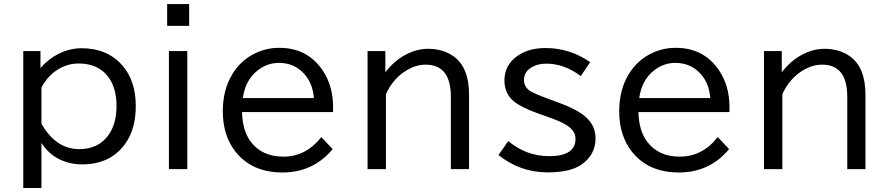

<svg xmlns="http://www.w3.org/2000/svg" viewBox="-20 -820 4440 959"><path d="M182.1 -564.9V-480Q219.7 -524.4 270 -549.8Q327.1 -579.1 388.2 -579.1Q515.1 -579.1 590.3 -494.1Q658.2 -417.5 658.2 -289.6Q658.2 -175.8 605.5 -102.1Q531.7 1 390.6 1Q311.5 1 250 -40Q212.4 -65.9 187 -106V119.1H96.2V-564.9ZM187 -202.1Q259.3 -75.2 376 -75.2Q474.6 -75.2 524.9 -149.9Q562 -204.6 562 -291Q562 -382.3 519.5 -437.5Q468.8 -502.9 372.6 -502.9Q319.8 -502.9 272 -474.6Q219.2 -443.4 187 -382.8Z M814.9 -799.8H924.8V-690.9H814.9ZM823.7 -564.9H915.5V24.9H823.7Z M1643.6 -260.3H1189Q1190.9 -167.5 1232.4 -112.3Q1288.6 -37.6 1395.5 -37.6Q1508.3 -37.6 1585 -135.3L1641.6 -75.2Q1544.4 41.5 1391.1 41.5Q1238.3 41.5 1156.2 -62.5Q1092.8 -143.1 1092.8 -264.6Q1092.8 -369.1 1138.7 -446.8Q1183.6 -522 1260.7 -556.6Q1314.5 -581.1 1375 -581.1Q1515.6 -581.1 1591.3 -468.8Q1643.6 -391.1 1643.6 -286.1ZM1547.9 -330.1Q1542 -402.3 1502 -448.2Q1452.1 -505.9 1373 -505.9Q1315.4 -505.9 1268.1 -469.2Q1205.6 -421.4 1192.9 -330.1Z M1904.8 -564.9V-459Q1949.7 -517.6 2008.3 -547.9Q2062.5 -576.2 2118.2 -576.2Q2191.4 -576.2 2243.7 -540Q2322.8 -484.9 2322.8 -348.1V24.9H2231.9V-336.9Q2231.9 -497.1 2106.4 -497.1Q2058.1 -497.1 2012.7 -469.7Q1944.3 -429.7 1907.7 -350.1V24.9H1815.9V-564.9Z M2518.6 -115.2Q2609.4 -40 2723.1 -40Q2854.5 -40 2854.5 -127Q2854.5 -167 2809.6 -195.3Q2780.8 -213.4 2719.7 -234.9L2668.9 -252.9Q2584.5 -282.7 2546.4 -314Q2499.5 -352.5 2499.5 -418Q2499.5 -496.1 2566.4 -542Q2621.6 -580.1 2704.6 -580.1Q2825.7 -580.1 2927.7 -509.8L2880.9 -439.9Q2799.3 -502 2709.5 -502Q2669.4 -502 2641.6 -487.3Q2597.2 -464.8 2597.2 -420.4Q2597.2 -385.3 2628.4 -365.2Q2647.9 -352.5 2716.8 -327.1L2778.8 -304.2Q2863.3 -272.5 2904.3 -236.8Q2954.6 -193.4 2954.6 -128.9Q2954.6 -44.9 2881.3 3.9Q2825.2 41 2716.3 41Q2577.1 41 2469.7 -45.9Z M3623.5 -260.3H3168.9Q3170.9 -167.5 3212.4 -112.3Q3268.6 -37.6 3375.5 -37.6Q3488.3 -37.6 3564.9 -135.3L3621.6 -75.2Q3524.4 41.5 3371.1 41.5Q3218.3 41.5 3136.2 -62.5Q3072.8 -143.1 3072.8 -264.6Q3072.8 -369.1 3118.7 -446.8Q3163.6 -522 3240.7 -556.6Q3294.4 -581.1 3355 -581.1Q3495.6 -581.1 3571.3 -468.8Q3623.5 -391.1 3623.5 -286.1ZM3527.8 -330.1Q3522 -402.3 3481.9 -448.2Q3432.1 -505.9 3353 -505.9Q3295.4 -505.9 3248 -469.2Q3185.5 -421.4 3172.9 -330.1Z M3884.8 -564.9V-459Q3929.7 -517.6 3988.3 -547.9Q4042.5 -576.2 4098.1 -576.2Q4171.4 -576.2 4223.6 -540Q4302.7 -484.9 4302.7 -348.1V24.9H4211.9V-336.9Q4211.9 -497.1 4086.4 -497.1Q4038.1 -497.1 3992.7 -469.7Q3924.3 -429.7 3887.7 -350.1V24.9H3795.9V-564.9Z"/></svg>

Font: BIZ UDPGothic
Style: Regular
Weight: 400
Designer: TypeBank Co., Ltd.
Foundry: Morisawa Inc.
Version: Version 1.051